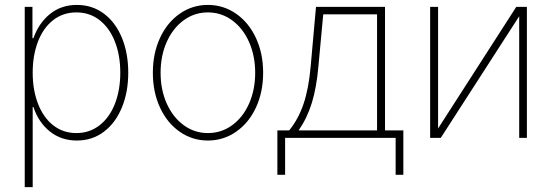

<svg xmlns="http://www.w3.org/2000/svg" viewBox="-20 -558 2233 777"><path d="M80.1 -530.3H111.3V-403.3H115.2Q136.7 -464.4 182.1 -501.2Q227.5 -538.1 291 -538.1Q353.5 -538.1 400.6 -502.7Q447.8 -467.3 473.4 -405Q499 -342.8 499 -263.7Q499 -185.1 473.1 -122.6Q447.3 -60.1 400.1 -24.7Q353 10.7 291 10.7Q227.5 10.7 181.6 -26.1Q135.7 -63 115.2 -125H112.3V199.2H80.1ZM289.1 -19.5Q342.8 -19.5 383.3 -51.3Q423.8 -83 445.3 -138.7Q466.8 -194.3 466.8 -263.7Q466.8 -333.5 445.3 -388.9Q423.8 -444.3 383.5 -476.1Q343.3 -507.8 289.1 -507.8Q234.9 -507.8 194.8 -476.3Q154.8 -444.8 133.5 -389.2Q112.3 -333.5 112.3 -263.7Q112.3 -193.8 133.8 -138.2Q155.3 -82.5 195.3 -51Q235.4 -19.5 289.1 -19.5Z M598.6 -263.7Q598.6 -341.8 627.4 -404.3Q656.2 -466.8 707.3 -502.4Q758.3 -538.1 821.3 -538.1Q884.3 -538.1 935.5 -502.4Q986.8 -466.8 1015.9 -404.1Q1044.9 -341.3 1044.9 -263.7Q1044.9 -185.5 1015.9 -123Q986.8 -60.5 935.5 -24.9Q884.3 10.7 821.3 10.7Q758.3 10.7 707.3 -24.9Q656.2 -60.5 627.4 -123Q598.6 -185.5 598.6 -263.7ZM1012.7 -263.7Q1012.7 -332 988 -387.7Q963.4 -443.4 919.7 -475.6Q876 -507.8 821.3 -507.8Q766.6 -507.8 722.9 -475.6Q679.2 -443.4 654.5 -387.7Q629.9 -332 629.9 -263.7Q629.9 -195.3 654.5 -139.6Q679.2 -84 722.9 -51.8Q766.6 -19.5 821.3 -19.5Q876.5 -19.5 920.2 -51.8Q963.9 -84 988.3 -139.6Q1012.7 -195.3 1012.7 -263.7Z M1102.5 -30.3H1150.4Q1188 -76.7 1208.7 -138.4Q1229.5 -200.2 1237.3 -290L1258.8 -530.3H1538.1V-30.3H1612.3V149.4H1581.1V0H1133.8V149.4H1102.5ZM1505.9 -30.3V-500H1288.1L1268.6 -290Q1261.2 -204.6 1242.2 -142.3Q1223.1 -80.1 1188.5 -30.3Z M2069.3 -530.3H2112.3V0H2081.1V-492.2L1763.7 0H1720.7V-530.3H1752.9V-38.1Z"/></svg>

Font: Pretendard GOV Thin
Style: Regular
Weight: 100
Designer: Base glyphs from Inter by Rasmus Andersson; Hangeul glyphs from Noto Sans CJK(Source Han Sans) by Jang Soo-young and Kan
Foundry: Kil Hyung-jin
Version: Version 1.309